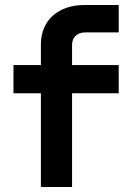

<svg xmlns="http://www.w3.org/2000/svg" viewBox="-20 -750 540 770"><path d="M269 0V-376H456V-489H269V-570C269 -601 290 -620 322 -620H456V-730H319C213 -730 144 -668 144 -572V-489H34V-376H144V0Z"/></svg>

Font: Tekne LDO
Style: Bold
Weight: 700
Monospace: yes
Designer: Alessio Laiso, Mario Rullo, Paolo Rosset
Foundry: Alessio Laiso
Version: Version 1.000;hotconv 1.0.109;makeotfexe 2.5.65596